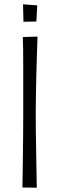

<svg xmlns="http://www.w3.org/2000/svg" viewBox="-20 -871 278 892"><path d="M86 -699 154 -701Q154 -701 153.5 -677.5Q153 -654 151.5 -615.5Q150 -577 149 -529.5Q148 -482 147 -434.5Q146 -387 146 -347Q146 -307 146.5 -259.5Q147 -212 148 -166Q149 -120 149.5 -82Q150 -44 150.5 -21.5Q151 1 151 1L84 0Q84 0 84.5 -21Q85 -42 85.5 -77.5Q86 -113 86.5 -157.5Q87 -202 87.5 -250.5Q88 -299 88 -345Q88 -397 88 -451.5Q88 -506 88 -556Q88 -606 87.5 -644Q87 -682 86 -699ZM89 -770 87 -851 153 -846 149 -771Z"/></svg>

Font: Truculenta Light
Style: Regular
Weight: 300
Version: Version 1.002